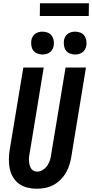

<svg xmlns="http://www.w3.org/2000/svg" viewBox="-20 -1149 565 1177"><path d="M206 8Q176 8 147.5 1Q119 -6 96.5 -22.5Q74 -39 59.5 -63.5Q45 -88 39.5 -116Q34 -144 34.5 -174Q35 -204 40 -234L123 -735H248L163 -217Q160 -204 158.5 -191.5Q157 -179 157.5 -166.5Q158 -154 160.5 -142Q163 -130 168.5 -119.5Q174 -109 184.5 -103Q195 -97 208 -97Q226 -97 242.5 -107.5Q259 -118 270 -134Q281 -150 286.5 -168Q292 -186 294 -204L382 -735H507L417 -187Q413 -162 405 -137Q397 -112 383.5 -89Q370 -66 350 -46.5Q330 -27 306.5 -14.5Q283 -2 257 3Q231 8 206 8ZM441 -815Q424 -815 408.5 -821Q393 -827 384 -839.5Q375 -852 372.5 -868.5Q370 -885 372 -902Q374 -913 380 -924Q386 -935 396 -942Q406 -949 417.5 -952Q429 -955 440 -955Q457 -955 472.5 -949Q488 -943 497 -930.5Q506 -918 509 -901.5Q512 -885 509 -868Q507 -857 501 -846Q495 -835 485 -828Q475 -821 463.5 -818Q452 -815 441 -815ZM241 -815Q224 -815 208.5 -821Q193 -827 184 -839.5Q175 -852 172.5 -868.5Q170 -885 172 -902Q174 -913 180 -924Q186 -935 196 -942Q206 -949 217.5 -952Q229 -955 240 -955Q257 -955 272.5 -949Q288 -943 297 -930.5Q306 -918 309 -901.5Q312 -885 309 -868Q307 -857 301 -846Q295 -835 285 -828Q275 -821 263.5 -818Q252 -815 241 -815ZM224 -1051 225 -1129H525L524 -1051Z"/></svg>

Font: Iosevka Curly Extrabold
Style: Italic
Weight: 800
Italic angle: -9°
Monospace: yes
Designer: Belleve Invis
Foundry: Belleve Invis
Version: Version 22.1.2; ttfautohint (v1.8.4)